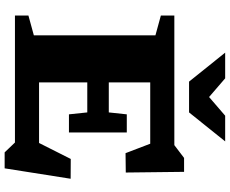

<svg xmlns="http://www.w3.org/2000/svg" viewBox="-103 -865 1014 848"><g transform="rotate(90 404.0 -441.0)"><path d="M565 -494V-366V-238.5H485L476.5 -319.5H242V-414.5H476.5L485 -494ZM742 -489.5 656.5 -488.5 589.5 -663.5 651 -597.5H242V-704H621L677.5 -747H739ZM579 -42 682 -246.5 769.5 -246 723.5 45.5H653L609.5 0H242V-106.5H634ZM48.5 0V-59.5L136 -83.5V-620.5L48.5 -644.5V-704H344V0ZM427 -841.5H390L491 -928.5H604.5L476.5 -769H340.5L212.5 -928.5H326Z"/></g></svg>

Font: Newsreader 7pt
Style: Bold
Weight: 700
Designer: Hugues Gentile
Foundry: Production Type
Version: Version 1.003